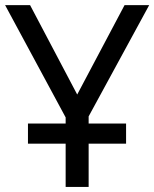

<svg xmlns="http://www.w3.org/2000/svg" viewBox="-20 -734 606 754"><path d="M98.1 -713.9H0L237.8 -272.9V-249H89.8V-169.9H237.8V0H328.1V-169.9H475.1V-249H328.1V-276.9L565.9 -713.9H469.2L283.2 -362.8Z"/></svg>

Font: Noto Reveo Sans
Style: Regular
Weight: 400
Designer: Monotype Design team
Foundry: Monotype Imaging Inc.
Version: Version 1.04